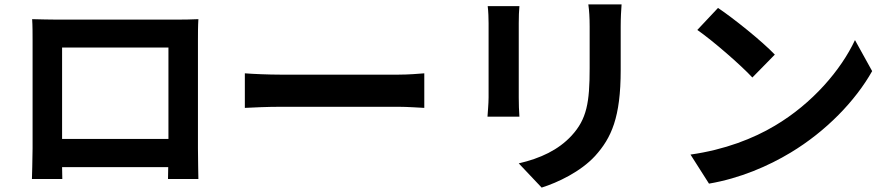

<svg xmlns="http://www.w3.org/2000/svg" viewBox="-20 -796 4040 872"><path d="M126 -709C128 -681 128 -640 128 -612C128 -554 128 -183 128 -123C128 -75 125 12 125 17H263L262 -37H744L743 17H881C881 13 879 -83 879 -122C879 -182 879 -551 879 -612C879 -642 879 -679 881 -709C845 -707 807 -707 782 -707C710 -707 304 -707 232 -707C205 -707 167 -708 126 -709ZM262 -165V-580H745V-165Z M1092 -463V-306C1129 -308 1196 -311 1253 -311C1370 -311 1700 -311 1790 -311C1832 -311 1883 -307 1907 -306V-463C1881 -461 1837 -457 1790 -457C1700 -457 1371 -457 1253 -457C1201 -457 1128 -460 1092 -463Z M2803 -776H2652C2656 -748 2658 -716 2658 -676C2658 -632 2658 -537 2658 -486C2658 -330 2645 -255 2576 -180C2516 -115 2435 -77 2336 -54L2440 56C2513 33 2617 -16 2683 -88C2757 -170 2799 -263 2799 -478C2799 -527 2799 -624 2799 -676C2799 -716 2801 -748 2803 -776ZM2339 -768H2195C2198 -745 2199 -710 2199 -691C2199 -647 2199 -411 2199 -354C2199 -324 2195 -285 2194 -266H2339C2337 -289 2336 -328 2336 -353C2336 -409 2336 -647 2336 -691C2336 -723 2337 -745 2339 -768Z M3241 -760 3147 -660C3220 -609 3345 -500 3397 -444L3499 -548C3441 -609 3311 -713 3241 -760ZM3116 -94 3200 38C3341 14 3470 -42 3571 -103C3732 -200 3865 -338 3941 -473L3863 -614C3800 -479 3670 -326 3499 -225C3402 -167 3272 -116 3116 -94Z"/></svg>

Font: Noto Sans Mono CJK HK
Style: Bold
Weight: 700
Designer: Ryoko NISHIZUKA 西塚涼子 (kana, bopomofo & ideographs); Paul D. Hunt (Latin, Greek & Cyrillic); Sandoll Communications 산돌커뮤니
Foundry: Adobe
Version: Version 2.004;hotconv 1.0.118;makeotfexe 2.5.65603